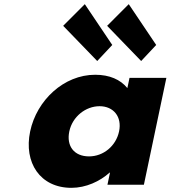

<svg xmlns="http://www.w3.org/2000/svg" viewBox="-20 -887 819 922"><path d="M519.1 -671 446.9 -594 283.4 -763 387.3 -867ZM730.1 -671 657.9 -594 494.4 -763 598.3 -867ZM312.8 -256C327.8 -327 391.3 -377 458.3 -377C524.3 -377 566.8 -327 551.8 -256C537.1 -186 476.6 -136 407.6 -136C335.6 -136 298.1 -186 312.8 -256ZM124.8 -256C93.3 -106 172.8 15 322.8 15C392.8 15 459.4 -16 506.2 -58H508.2L496 0H671L778.9 -513H601.9L591.6 -464C558.2 -505 506 -528 437 -528C287 -528 156.4 -406 124.8 -256Z"/></svg>

Font: Hussar
Style: BdOblTwo
Weight: 700
Foundry: Cannot Into Space Fonts
Version: Version 2.00